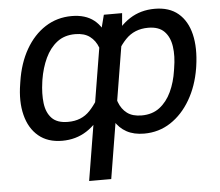

<svg xmlns="http://www.w3.org/2000/svg" viewBox="-53 -612 1003 875"><g transform="rotate(-5 448.5 -175.0)"><path d="M319.8 203.1 426.3 -443.8 452.6 -545.9H536.1L527.3 -444.3L420.9 203.1ZM45.4 -265.6 46.9 -275.4Q59.6 -358.9 95.2 -421.1Q130.9 -483.4 184.8 -518.1Q238.8 -552.7 305.7 -552.7Q368.7 -552.7 407.7 -521.7Q446.8 -490.7 462.9 -431.4Q479 -372.1 472.2 -286.1L466.3 -256.3Q445.8 -172.4 410.4 -112.8Q375 -53.2 325.9 -21.7Q276.9 9.8 213.9 9.8Q147.9 9.8 105.7 -25.6Q63.5 -61 47.9 -123.3Q32.2 -185.5 45.4 -265.6ZM147.9 -275.4 146.5 -265.6Q138.7 -211.9 144 -168.2Q149.4 -124.5 173.8 -99.1Q198.2 -73.7 247.1 -73.7Q309.6 -73.2 348.4 -114.5Q387.2 -155.8 412.6 -217.3L431.2 -325.2Q430.7 -365.7 418.7 -398.4Q406.7 -431.2 381.3 -450.2Q356 -469.2 314.5 -469.2Q265.1 -469.2 231.4 -443.1Q197.8 -417 177.2 -373Q156.7 -329.1 147.9 -275.4ZM851.6 -275.4 850.1 -265.6Q836.9 -185.5 800.5 -123.3Q764.2 -61 710.2 -25.6Q656.2 9.8 588.9 9.8Q542 9.8 508.8 -8.3Q475.6 -26.4 455.3 -60.5Q435.1 -94.7 427.5 -144Q419.9 -193.4 424.3 -256.3L430.2 -286.1Q451.2 -369.6 486.3 -429.2Q521.5 -488.8 571.3 -520.8Q621.1 -552.7 685.5 -552.7Q752 -552.7 793 -518.1Q834 -483.4 848.9 -421.1Q863.8 -358.9 851.6 -275.4ZM749 -265.6 750.5 -275.4Q759.8 -330.1 753.4 -374Q747.1 -418 721.9 -443.6Q696.8 -469.2 648.4 -469.2Q585 -469.2 544.7 -427Q504.4 -384.8 484.4 -325.2L466.3 -217.3Q469.2 -176.3 481.2 -143.8Q493.2 -111.3 518.1 -92.5Q543 -73.7 584.5 -73.7Q633.3 -73.7 666.7 -99.1Q700.2 -124.5 720.7 -168.2Q741.2 -211.9 749 -265.6Z"/></g></svg>

Font: Inter 18pt
Style: Italic
Weight: 400
Italic angle: -9.3988°
Designer: Rasmus Andersson
Foundry: rsms
Version: Version 4.001;git-66647c0bb